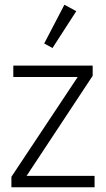

<svg xmlns="http://www.w3.org/2000/svg" viewBox="-20 -788 444 808"><path d="M28 0V-44L307 -464H36V-512H370V-469L92 -48H378V0ZM201 -586 166 -605 251 -768 301 -741Z"/></svg>

Font: IBM Plex Sans Cond Light
Style: Regular
Weight: 300
Width: 3
Designer: Mike Abbink, Paul van der Laan, Pieter van Rosmalen
Foundry: Bold Monday
Version: Version 1.3